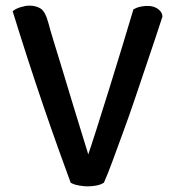

<svg xmlns="http://www.w3.org/2000/svg" viewBox="-20 -652 631 682"><path d="M291 10Q279 10 261 7Q243 4 231 -3Q213 -52 187.5 -123Q162 -194 133.5 -277.5Q105 -361 77 -447.5Q49 -534 25 -612Q35 -621 53 -626.5Q71 -632 84 -632Q108 -632 124.5 -621.5Q141 -611 152 -570Q157 -550 170.5 -506Q184 -462 201.5 -405Q219 -348 237.5 -286Q256 -224 274 -167Q292 -110 304 -67H281Q300 -121 322.5 -192Q345 -263 369 -340Q393 -417 415 -489.5Q437 -562 454 -619Q467 -626 480 -628.5Q493 -631 504 -631Q527 -631 542 -619.5Q557 -608 557 -593Q548 -565 533 -520Q518 -475 499 -419Q480 -363 460 -303.5Q440 -244 419 -187Q398 -130 380.5 -82Q363 -34 349 -3Q336 5 319.5 7.5Q303 10 291 10Z"/></svg>

Font: Baloo Bhaijaan 2 Medium
Style: Regular
Weight: 500
Designer: Sanskriti Dholi, Noopur Datye and Ek Type
Foundry: Ek Type
Version: Version 1.701